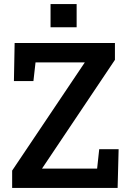

<svg xmlns="http://www.w3.org/2000/svg" viewBox="-20 -922 633 942"><path d="M39.6 0V-85L396 -615.7H154.3L144 -524.4H48.3L51.8 -710.9H543.9V-628.4L186 -94.7H456.5L466.8 -189.9H562L557.1 0ZM228 -788.1V-901.9H356V-788.1Z"/></svg>

Font: Roboto Slab LO Medium
Style: Regular
Weight: 500
Designer: Google
Version: Version 2.000